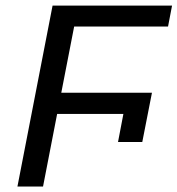

<svg xmlns="http://www.w3.org/2000/svg" viewBox="-20 -679 646 699"><path d="M250 -582.5 203.1 -341.3H533.2L498 -162.1H409.7L429.2 -264.2H188L136.7 0H43.5L171.4 -658.7H606.4L591.8 -582.5Z"/></svg>

Font: Cousine
Style: Italic
Weight: 400
Italic angle: -12°
Monospace: yes
Designer: Steve Matteson
Foundry: Monotype Imaging Inc.
Version: Version 1.21